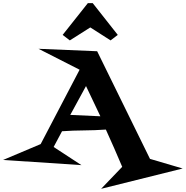

<svg xmlns="http://www.w3.org/2000/svg" viewBox="-180 -982 1188 1228"><path d="M988.3 95.7 466.8 225.6 601.6 85Q576.2 25.4 550.3 -34.2Q524.4 -93.8 497.1 -153.3Q426.8 -148.4 356.9 -147.9Q287.1 -147.5 216.8 -142.6Q203.1 -117.2 189.9 -92.3Q176.8 -67.4 163.1 -42L340.8 74.2L-160.2 41L80.1 -60.5L329.1 -536.1L66.4 -669.9L441.4 -654.3L779.3 34.2ZM461.9 -238.3Q439.5 -287.1 416 -335Q392.6 -382.8 370.1 -431.6Q344.7 -384.8 319.8 -339.4Q294.9 -293.9 269.5 -247.1ZM573.2 -758.8 527.3 -723.6 397.5 -806.6 266.6 -723.6 220.7 -758.8 381.8 -961.9H413.1Z"/></svg>

Font: Fontdiner Swanky
Style: Regular
Weight: 400
Designer: Font Diner, Inc
Foundry: Font Diner, Inc
Version: Version 1.000